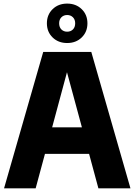

<svg xmlns="http://www.w3.org/2000/svg" viewBox="-20 -1022 730 1042"><path d="M2 0 214.5 -740H475.5L688 0H514L463.5 -187H224L173.5 0ZM263 -331H424.5L343.5 -630ZM344.5 -788.5Q296.5 -788.5 265.5 -818.8Q234.5 -849 234.5 -895.5Q234.5 -942 265.5 -972.2Q296.5 -1002.5 344.5 -1002.5Q392.5 -1002.5 423.5 -972.2Q454.5 -942 454.5 -895.5Q454.5 -849 423.5 -818.8Q392.5 -788.5 344.5 -788.5ZM344.5 -850Q363.5 -850 375.8 -862.2Q388 -874.5 388 -895.5Q388 -916 375.8 -928.2Q363.5 -940.5 344.5 -940.5Q325.5 -940.5 313.2 -928.2Q301 -916 301 -895.5Q301 -874.5 313.2 -862.2Q325.5 -850 344.5 -850Z"/></svg>

Font: Encode Sans Semi Condensed ExtraBold
Style: Regular
Weight: 800
Width: 4
Designer: Multiple Designers
Foundry: Impallari Type
Version: Version 3.000; ttfautohint (v1.8.3) -l 8 -r 50 -G 200 -x 14 